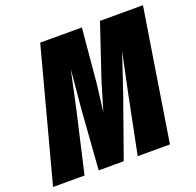

<svg xmlns="http://www.w3.org/2000/svg" viewBox="-167 -828 977 957"><g transform="rotate(-20 321.5 -349.0)"><path d="M-44 0 142 -698H363L337 -412L319 -264L363 -412L459 -698H687L576 0H405L468 -313L511 -518L442 -313L331 0H198L221 -313L240 -522L195 -313L123 0Z"/></g></svg>

Font: Azeret Mono Thin ExtraBold
Style: Italic
Weight: 800
Italic angle: -12°
Version: Version 1.002